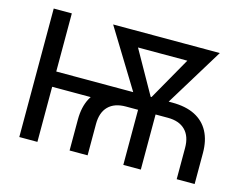

<svg xmlns="http://www.w3.org/2000/svg" viewBox="-99 -889 1349 1050"><g transform="rotate(15 575.5 -364.0)"><path d="M368.7 0V-175.3Q368.7 -246.1 395 -295.9Q421.4 -345.7 473.6 -372.1Q525.9 -398.4 603 -398.4H842.8Q920.4 -398.4 972.2 -372.1Q1023.9 -345.7 1050.3 -295.9Q1076.7 -246.1 1076.7 -175.3V0H975.1V-177.2Q975.1 -242.7 940.4 -277.3Q905.8 -312 841.8 -312H604Q539.6 -312 505.1 -277.3Q470.7 -242.7 470.7 -177.2V0ZM84 0V-727.5H186.5V0ZM163.1 -312V-398.4H624V-312ZM672.9 0V-373.5H772V0ZM683.6 -298.3 420.4 -727.5H535.6L752.9 -341.8L739.7 -298.3ZM705.1 -298.3 695.8 -345.2 912.6 -727.5H1024.4L761.7 -298.3ZM496.6 -641.1V-727.5H942.9V-641.1Z"/></g></svg>

Font: Inter Cardless
Style: Regular
Weight: 400
Designer: Rasmus Andersson
Foundry: rsms
Version: Version 4.001;git-9221beed3